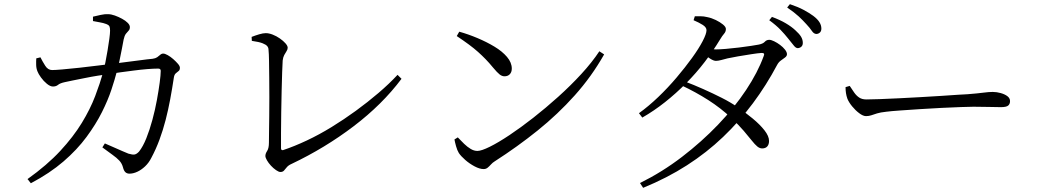

<svg xmlns="http://www.w3.org/2000/svg" viewBox="-20 -835 4975 921"><path d="M601 -2Q589 -2 581.5 -9Q574 -16 570 -32Q565 -51 552.5 -64.5Q540 -78 519.5 -92.5Q499 -107 471 -128L483 -147Q504 -138 526.5 -128Q549 -118 567.5 -110Q586 -102 596 -98Q616 -92 626 -94Q636 -96 647 -108Q666 -132 682 -172Q698 -212 711 -260Q724 -308 732.5 -354.5Q741 -401 746 -438.5Q751 -476 751 -495Q751 -506 739 -506Q717 -506 686 -503.5Q655 -501 621 -496.5Q587 -492 556.5 -488Q526 -484 504 -480Q481 -477 449.5 -472Q418 -467 386.5 -460.5Q355 -454 329 -449Q303 -444 291 -441Q268 -436 258.5 -428Q249 -420 234 -420Q221 -420 205 -433Q189 -446 176.5 -463.5Q164 -481 160 -492Q154 -506 153.5 -523Q153 -540 154 -555L174 -560Q184 -540 197 -519.5Q210 -499 230 -499Q245 -499 279.5 -502Q314 -505 360.5 -510Q407 -515 458 -521.5Q509 -528 558.5 -534Q608 -540 648.5 -545.5Q689 -551 712 -553Q726 -555 734 -560.5Q742 -566 748.5 -572Q755 -578 763 -578Q771 -578 784.5 -570.5Q798 -563 811 -551.5Q824 -540 833.5 -529Q843 -518 843 -510Q843 -499 837 -494.5Q831 -490 823.5 -483.5Q816 -477 814 -463Q806 -410 796.5 -359Q787 -308 774.5 -259.5Q762 -211 745 -165Q728 -119 706 -78Q694 -54 676 -37Q658 -20 638.5 -11Q619 -2 601 -2ZM112 24Q206 -43 269 -111Q332 -179 372.5 -245.5Q413 -312 436.5 -374Q460 -436 475 -489Q480 -508 485.5 -535.5Q491 -563 496 -593Q501 -623 504.5 -649Q508 -675 508 -688Q508 -702 505 -708.5Q502 -715 489 -720Q476 -725 458 -728Q440 -731 426 -734V-755Q442 -759 463 -763.5Q484 -768 498 -767Q513 -767 531 -760.5Q549 -754 565.5 -745Q582 -736 592.5 -725.5Q603 -715 603 -705Q603 -694 597 -688Q591 -682 584 -673Q577 -664 573 -645Q570 -628 564.5 -600Q559 -572 553 -543Q547 -514 540 -490Q531 -455 514.5 -405Q498 -355 469 -297Q440 -239 395 -178Q350 -117 284.5 -60.5Q219 -4 128 44Z M1325 -10Q1317 -10 1304 -19Q1291 -28 1279.5 -40.5Q1268 -53 1260.5 -66Q1253 -79 1253 -87Q1253 -98 1261.5 -111Q1270 -124 1270 -151Q1270 -166 1270.5 -199.5Q1271 -233 1271.5 -277Q1272 -321 1272 -368.5Q1272 -416 1271.5 -461.5Q1271 -507 1270.5 -542.5Q1270 -578 1268 -597Q1268 -606 1262 -613.5Q1256 -621 1239.5 -627.5Q1223 -634 1188 -639L1187 -658Q1205 -665 1223.5 -670.5Q1242 -676 1255 -676Q1270 -676 1288 -669Q1306 -662 1322.5 -650.5Q1339 -639 1349.5 -627Q1360 -615 1360 -606Q1360 -598 1354.5 -589.5Q1349 -581 1343.5 -571Q1338 -561 1336 -545Q1335 -528 1333.5 -489Q1332 -450 1331 -399.5Q1330 -349 1329 -296Q1328 -243 1328 -197.5Q1328 -152 1328 -124Q1328 -113 1338 -115Q1392 -133 1451.5 -161Q1511 -189 1570.5 -225.5Q1630 -262 1687 -303.5Q1744 -345 1795.5 -389Q1847 -433 1887 -476L1906 -457Q1814 -334 1676.5 -229.5Q1539 -125 1379 -49Q1363 -42 1355.5 -32.5Q1348 -23 1342 -16.5Q1336 -10 1325 -10Z M2300 -24Q2281 -24 2256.5 -37Q2232 -50 2211.5 -68Q2191 -86 2181 -101Q2173 -114 2167.5 -134Q2162 -154 2160 -166L2176 -176Q2191 -160 2206.5 -145Q2222 -130 2238 -120.5Q2254 -111 2270 -111Q2289 -111 2329.5 -131Q2370 -151 2424 -187Q2478 -223 2538 -270Q2598 -317 2657.5 -370.5Q2717 -424 2768.5 -480Q2820 -536 2855 -589L2878 -574Q2818 -468 2737 -377.5Q2656 -287 2559 -209Q2462 -131 2353 -61Q2343 -55 2335 -46Q2327 -37 2319 -30.5Q2311 -24 2300 -24ZM2400 -469Q2388 -469 2376.5 -478Q2365 -487 2345 -511Q2327 -533 2309.5 -551Q2292 -569 2273 -586Q2254 -603 2229 -621.5Q2204 -640 2171 -662L2183 -683Q2226 -671 2270 -652.5Q2314 -634 2351.5 -611.5Q2389 -589 2412 -562Q2435 -535 2435 -506Q2435 -489 2425.5 -479Q2416 -469 2400 -469Z M3807 -604Q3797 -604 3786.5 -618Q3776 -632 3760 -651Q3745 -670 3724 -692Q3703 -714 3670 -738L3683 -754Q3721 -740 3749 -723.5Q3777 -707 3795 -690Q3814 -673 3822.5 -659Q3831 -645 3831 -629Q3831 -618 3824.5 -611.5Q3818 -605 3807 -604ZM3050 43Q3157 -10 3251.5 -82.5Q3346 -155 3424.5 -237Q3503 -319 3559 -403.5Q3615 -488 3643 -565Q3651 -582 3633 -581Q3616 -580 3584 -575Q3552 -570 3519.5 -564.5Q3487 -559 3470 -555Q3454 -551 3439.5 -547Q3425 -543 3414 -543Q3403 -543 3386 -554Q3369 -565 3352 -579L3367 -603Q3383 -600 3394 -599Q3405 -598 3414 -598Q3432 -598 3462 -600.5Q3492 -603 3524.5 -607Q3557 -611 3583 -615Q3609 -619 3619 -621Q3640 -625 3648.5 -634.5Q3657 -644 3670 -644Q3679 -644 3693.5 -637Q3708 -630 3722 -619.5Q3736 -609 3745.5 -597Q3755 -585 3755 -575Q3755 -566 3745.5 -559Q3736 -552 3725.5 -544.5Q3715 -537 3708 -524Q3656 -426 3591.5 -339.5Q3527 -253 3448.5 -178Q3370 -103 3275 -42Q3180 19 3065 66ZM3636 -123Q3624 -123 3612.5 -132.5Q3601 -142 3586 -161Q3571 -180 3547.5 -207.5Q3524 -235 3487 -270Q3437 -317 3377.5 -355Q3318 -393 3250 -425L3263 -445Q3308 -428 3354 -407.5Q3400 -387 3442.5 -365.5Q3485 -344 3518 -321Q3556 -295 3590.5 -266.5Q3625 -238 3647 -210Q3669 -182 3669 -159Q3669 -142 3660.5 -132.5Q3652 -123 3636 -123ZM3045 -292Q3091 -325 3137.5 -369.5Q3184 -414 3225.5 -463Q3267 -512 3299.5 -557Q3332 -602 3350.5 -637.5Q3369 -673 3369 -690Q3369 -704 3351 -715.5Q3333 -727 3307 -738L3313 -757Q3326 -757 3341 -757Q3356 -757 3372 -753Q3393 -749 3413.5 -739Q3434 -729 3448 -717.5Q3462 -706 3462 -696Q3462 -683 3453.5 -673.5Q3445 -664 3433 -644Q3401 -591 3360.5 -538Q3320 -485 3271.5 -436Q3223 -387 3170 -345Q3117 -303 3061 -271ZM3897 -672Q3884 -672 3874.5 -686.5Q3865 -701 3848 -719Q3831 -738 3811 -756.5Q3791 -775 3756 -799L3769 -815Q3808 -802 3835 -787.5Q3862 -773 3881 -759Q3901 -744 3910.5 -729Q3920 -714 3920 -698Q3920 -686 3913.5 -679.5Q3907 -673 3897 -672Z M4134 -278Q4120 -278 4101.5 -292Q4083 -306 4067.5 -325Q4052 -344 4045 -361Q4040 -375 4038 -388.5Q4036 -402 4036 -417L4056 -423Q4067 -406 4077.5 -391Q4088 -376 4101.5 -367Q4115 -358 4136 -358Q4158 -358 4199 -359.5Q4240 -361 4291 -363.5Q4342 -366 4394.5 -369Q4447 -372 4494.5 -375Q4542 -378 4576 -380.5Q4610 -383 4621 -383Q4671 -387 4697 -390.5Q4723 -394 4742 -394Q4761 -394 4780.5 -388.5Q4800 -383 4812.5 -373.5Q4825 -364 4825 -350Q4825 -336 4816 -328.5Q4807 -321 4781 -321Q4755 -321 4725.5 -322Q4696 -323 4650 -323Q4632 -323 4591 -321.5Q4550 -320 4497.5 -317.5Q4445 -315 4393 -311.5Q4341 -308 4297.5 -305Q4254 -302 4231 -299Q4203 -296 4187 -291Q4171 -286 4159.5 -282Q4148 -278 4134 -278Z"/></svg>

Font: Noto Serif KR
Style: Regular
Weight: 400
Designer: Ryoko NISHIZUKA  (kana & ideographs); Frank Grießhammer (Latin, Greek & Cyrillic); Wenlong ZHANG  (bopomofo); Sandoll Co
Foundry: Adobe
Version: Version 2.003-H1;hotconv 1.1.1;makeotfexe 2.6.0